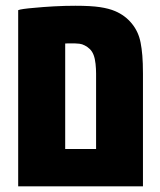

<svg xmlns="http://www.w3.org/2000/svg" viewBox="-20 -660 568 680"><path d="M44.4 0V-624Q54.2 -628.4 101.6 -632.3Q131.8 -635.3 170.9 -637.5Q210 -639.6 247.1 -639.6Q301.3 -639.6 333.7 -634.8Q366.2 -629.9 387.7 -620.6Q423.3 -605.5 447 -576.4Q470.7 -547.4 478 -508.8Q481.9 -489.3 484.1 -463.1Q486.3 -437 486.3 -399.4V0ZM210.9 -132.3H320.3V-399.9Q320.3 -415.5 318.4 -434.1Q316.4 -452.6 311.5 -465.3Q306.6 -478 298.3 -486.1Q290 -494.1 280.3 -499Q271 -503.9 261.7 -505.1Q252.4 -506.3 245.1 -506.3Q225.6 -506.3 220.7 -506.3Q215.8 -506.3 210.9 -505.9Z"/></svg>

Font: Open Sans Condensed ExtraBold
Style: Regular
Weight: 800
Width: 3
Designer: Monotype Design Team
Foundry: Monotype Imaging Inc.
Version: Version 3.000; ttfautohint (v1.8.4)